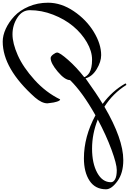

<svg xmlns="http://www.w3.org/2000/svg" viewBox="-76 -792 950 1414"><path d="M644 88Q602 194 602 302.5Q602 411 640 480.5Q678 550 741 550Q760 550 772 527.5Q784 505 784 460.5Q784 416 745 310Q706 204 644 88ZM273 -31Q232 -31 182 -74Q-56 -286 -56 -486Q-56 -531 -33.5 -580Q-11 -629 29.5 -672.5Q70 -716 135.5 -744Q201 -772 278 -772Q375 -772 467.5 -709.5Q560 -647 614.5 -557.5Q669 -468 669 -386Q669 -337 636 -282.5Q603 -228 554 -215Q637 -99 680 -27Q751 -123 847 -177Q854 -177 854 -166Q756 -105 693 -6Q832 232 832 387Q832 483 788.5 542.5Q745 602 705 602Q625 602 583.5 539Q542 476 542 374Q542 215 627 57Q530 -115 440 -202Q402 -202 349.5 -264Q297 -326 297 -364Q297 -377 315.5 -391Q334 -405 345 -405Q364 -405 425.5 -351Q487 -297 544 -224Q550 -224 562 -233.5Q574 -243 582 -256Q602 -290 602 -352.5Q602 -415 563.5 -481Q525 -547 462.5 -599Q400 -651 315 -684Q230 -717 144 -717Q87 -717 51.5 -661.5Q16 -606 16 -539.5Q16 -473 55 -385Q94 -297 178 -204Q262 -111 367 -60Q367 -51 343.5 -43.5Q320 -36 296 -34Z"/></svg>

Font: Mr Bedfort
Style: Regular
Weight: 400
Designer: Alejandro Paul
Foundry: Alejandro Paul
Version: Version 1.000